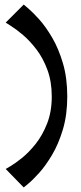

<svg xmlns="http://www.w3.org/2000/svg" viewBox="-20 -623 357 842"><path d="M84 199 5 118Q5 118 25.5 106Q46 94 76 70Q106 46 136 8.5Q166 -29 186.5 -81Q207 -133 207 -200Q207 -265 188 -316.5Q169 -368 140 -406Q111 -444 81.5 -469Q52 -494 30.5 -507.5Q9 -521 5 -524L84 -603Q84 -603 103.5 -586.5Q123 -570 151.5 -538.5Q180 -507 208.5 -458.5Q237 -410 256 -345.5Q275 -281 275 -200Q275 -120 256 -56Q237 8 208.5 56Q180 104 151.5 135.5Q123 167 103.5 183Q84 199 84 199Z"/></svg>

Font: Darker Grotesque
Style: Bold
Weight: 700
Designer: Gabriel Lam
Foundry: TypeRant
Version: Version 1.000;gftools[0.9.28]